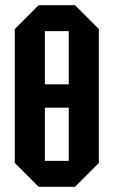

<svg xmlns="http://www.w3.org/2000/svg" viewBox="-20 -720 438 740"><path d="M37 -92V-608L129 -700H269L361 -608V-92L269 0H129ZM153 -600V-395H245V-600ZM153 -100H245V-305H153Z"/></svg>

Font: Tektur Condensed Medium
Style: Regular
Weight: 500
Width: 3
Designer: Adam Jagosz
Foundry: Adam Jagosz
Version: Version 1.005;gftools[0.9.30]